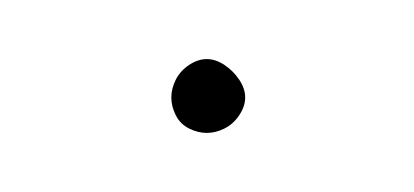

<svg xmlns="http://www.w3.org/2000/svg" viewBox="-20 -463 140 65"><path d="M38 -430Q38 -427 39.5 -424Q41 -421 44 -419.5Q47 -418 50 -418Q53 -418 56 -419.5Q59 -421 61 -424Q63 -427 63 -430Q63 -433 61 -436Q59 -439 56 -441Q53 -443 50 -443Q47 -443 44 -441Q41 -439 39.5 -436Q38 -433 38 -430Z"/></svg>

Font: Linefont Thin
Style: Regular
Weight: 100
Monospace: yes
Version: Version 3.002;gftools[0.9.33]